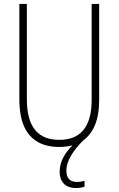

<svg xmlns="http://www.w3.org/2000/svg" viewBox="-20 -734 600 972"><path d="M316 130C316 76 355 24 402 -24C452 -60 482 -125 482 -228V-714H444V-229C444 -82 380 -26 280 -26C176 -26 116 -87 116 -231V-714H78V-229C78 -67 150 10 280 10C304 10 326 7 347 2C307 41 282 87 282 134C282 191 315 218 365 218C382 218 398 215 408 211V181C400 184 385 187 369 187C334 187 316 168 316 130Z"/></svg>

Font: Noto Sans Condensed ExtraLight
Style: Regular
Weight: 200
Width: 3
Designer: Monotype Design Team
Foundry: Monotype Imaging Inc.
Version: Version 2.013